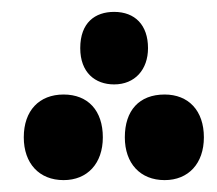

<svg xmlns="http://www.w3.org/2000/svg" viewBox="-20 -442 365 323"><path d="M172 -300C207 -300 229 -325 229 -361C229 -400 207 -422 172 -422C140 -422 115 -404 115 -361C115 -320 140 -300 172 -300ZM87 -139C127 -139 153 -167 153 -211C153 -256 128 -283 87 -283C46 -283 20 -256 20 -211C20 -167 46 -139 87 -139ZM257 -139C297 -139 323 -167 323 -211C323 -256 297 -283 257 -283C214 -283 190 -256 190 -211C190 -167 216 -139 257 -139Z"/></svg>

Font: Noto Kufi Arabic
Style: Bold
Weight: 700
Designer: Monotype Design Team, David Williams, Khaled Hosny
Foundry: Google LLC
Version: Version 2.109